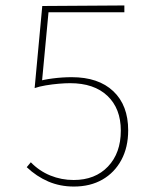

<svg xmlns="http://www.w3.org/2000/svg" viewBox="-20 -679 557 704"><path d="M107 -356 135 -657 436 -659V-634H143L159 -646L133 -370ZM93 -84Q124 -52 164.5 -35.5Q205 -19 250 -19Q329 -19 376 -68.5Q423 -118 423 -200Q423 -281 374 -327.5Q325 -374 237 -374Q219 -374 195.5 -372Q172 -370 148 -366Q124 -362 107 -356L117 -380Q139 -387 174 -391.5Q209 -396 243 -396Q341 -396 395.5 -344.5Q450 -293 450 -201Q450 -139 425 -92.5Q400 -46 355.5 -20.5Q311 5 251 5Q200 5 157 -13.5Q114 -32 78 -66Z"/></svg>

Font: Ysabeau Office Thin
Style: Regular
Weight: 250
Designer: Christian Thalmann (Catharsis Fonts)
Version: Version 2.001;gftools[0.9.30]; featfreeze: tnum,lnum,ss02